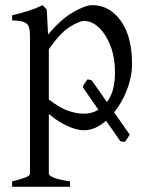

<svg xmlns="http://www.w3.org/2000/svg" viewBox="-20 -489 570 743"><path d="M169 -48V183Q169 190 187 198Q205 206 251 213V234H27V213Q60 205 78 198Q96 191 96 183V-348Q96 -372 91.5 -385Q87 -398 73 -403.5Q59 -409 27 -410V-430Q61 -438 88.5 -446.5Q116 -455 145 -469L161 -452L166 -355Q215 -414 262.5 -441.5Q310 -469 337 -469Q404 -469 447.5 -408.5Q491 -348 491 -240Q491 -198 475.5 -153Q460 -108 433.5 -70Q407 -32 373.5 -8.5Q340 15 305 15Q276 15 239.5 -2Q203 -19 169 -48ZM169 -298V-104Q212 -71 244.5 -60Q277 -49 304 -49Q355 -49 390 -89.5Q425 -130 425 -208Q425 -266 408 -310.5Q391 -355 363.5 -381.5Q336 -408 305 -408Q287 -408 249.5 -384.5Q212 -361 169 -298ZM335 -178 482 32Q475 45 463 60L446 58L300 -152Q303 -160 308.5 -168Q314 -176 319 -182Z"/></svg>

Font: ChillKai
Style: Regular
Weight: 400
Designer: ChillType
Foundry: 寒蝉字型
Version: Version 2.000